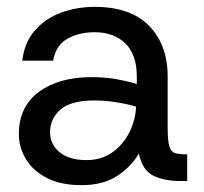

<svg xmlns="http://www.w3.org/2000/svg" viewBox="-20 -528 595 560"><path d="M218 12Q157 12 116.5 -9Q76 -30 55.5 -64Q35 -98 35 -137Q35 -217 93.5 -260Q152 -303 247 -303Q289 -303 323 -296.5Q357 -290 379 -283V-305Q379 -369 345.5 -401.5Q312 -434 256 -434Q210 -434 176.5 -415Q143 -396 135 -351H45Q51 -404 81.5 -439Q112 -474 158 -491Q204 -508 256 -508Q361 -508 415 -452.5Q469 -397 469 -305V-156Q469 -119 473.5 -102.5Q478 -86 489 -82Q500 -78 519 -78H526V0H507Q458 0 426.5 -16Q395 -32 385 -80Q362 -41 321 -14.5Q280 12 218 12ZM232 -61Q276 -61 307.5 -83.5Q339 -106 357 -141.5Q375 -177 377 -217Q354 -224 321 -229.5Q288 -235 255 -235Q187 -235 156.5 -208.5Q126 -182 126 -142Q126 -107 154 -84Q182 -61 232 -61Z"/></svg>

Font: HostGroteskRegular
Style: Regular
Weight: 400
Designer: Doukan Karapınar based on Poppins by Indian Type Foundry, Jonny Pinhorn
Foundry: Element Type
Version: Version 1.001; ttfautohint (v1.8.4.7-5d5b)